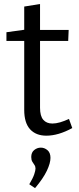

<svg xmlns="http://www.w3.org/2000/svg" viewBox="-20 -680 402 975"><path d="M215.3 9Q162.7 9 132.8 -23.5Q103 -56 103 -122V-484.7L115.7 -472H12.7V-516.3L116.7 -530.7L103 -515V-646.7L183.3 -659.7V-515L172.3 -528H328.7L326.3 -472H172.3L183.3 -484.7V-133Q183.3 -90.7 199.8 -71.7Q216.3 -52.7 246 -52.7Q264 -52.7 285.2 -58.8Q306.3 -65 330.3 -76L347 -29.7Q276.3 9 215.3 9ZM158 275.3 128.7 255.7Q147.3 224.7 153.8 205.2Q160.3 185.7 160.3 176Q160.3 165.3 155 157.8Q149.7 150.3 144.2 141.3Q138.7 132.3 138.7 117.3Q138.7 94 153.8 81.8Q169 69.7 187.3 69.7Q205.7 69.7 221 82.5Q236.3 95.3 236.3 121.7Q236.3 148.3 218 187Q199.7 225.7 158 275.3Z"/></svg>

Font: Bitter Thin
Style: Regular
Weight: 100
Designer: Sol Matas, and Bitter project Authors
Foundry: Sol Matas
Version: Version 2.002